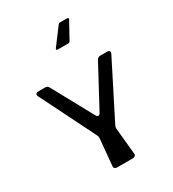

<svg xmlns="http://www.w3.org/2000/svg" viewBox="-286 -1414 1417 1569"><g transform="rotate(-30 423.0 -630.0)"><path d="M77 -826Q69 -841 75 -850.5Q81 -860 98 -860H163Q185 -860 196 -840L405 -457Q413 -442 424.5 -442Q436 -442 444 -457L650 -840Q661 -860 683 -860H748Q765 -860 770.5 -850.5Q776 -841 768 -826L508 -312Q503 -302 500.5 -294Q498 -286 499 -275L523 -28Q525 -15 516 -7.5Q507 0 493 0H347Q333 0 324.5 -7Q316 -14 318 -28L341 -275Q342 -286 340 -294Q338 -302 333 -312ZM600 -1260Q608 -1260 611.5 -1255Q615 -1250 610 -1242L525 -1088Q519 -1077 507 -1077H409Q387 -1077 400 -1095L517 -1251Q524 -1260 535 -1260Z"/></g></svg>

Font: OpenDyslexic 3
Style: Regular
Weight: 400
Designer: Abelardo Gonzalez
Version: Version 1.000;PS 001.001;hotconv 1.0.56